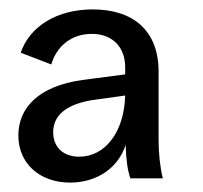

<svg xmlns="http://www.w3.org/2000/svg" viewBox="-20 -709 432 408"><path d="M129 -321C186 -321 231 -352 247 -401C248 -368 251 -348 257 -330H326C320 -354 317 -384 317 -411V-557C317 -644 263 -689 177 -689C101 -689 43 -653 24 -597L89 -572C100 -610 131 -637 175 -637C218 -637 246 -610 246 -566V-551L155 -539C62 -526 19 -480 19 -421C19 -362 64 -321 129 -321ZM93 -428C93 -462 118 -488 181 -497L246 -506C244 -429 204 -376 148 -376C115 -376 93 -396 93 -428Z"/></svg>

Font: Ronzino
Style: Regular
Weight: 400
Designer: Nunzio Mazzaferro
Foundry: Collletttivo
Version: Version 1.000;Glyphs 3.3 (3337)